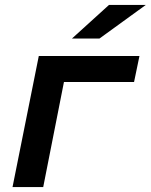

<svg xmlns="http://www.w3.org/2000/svg" viewBox="-20 -762 614 782"><path d="M31 0 138 -534H548L526 -428H211L246 -456L156 0ZM273 -605 424 -742H574L385 -605Z"/></svg>

Font: MOST Montserrat SemiBold
Style: Italic
Weight: 600
Italic angle: -11.3°
Designer: Julieta Ulanovsky
Foundry: Julieta Ulanovsky
Version: Version 8.000;March 11, 2024;FontCreator 15.0.0.2926 64-bit